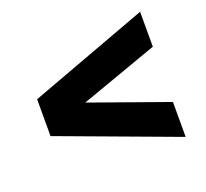

<svg xmlns="http://www.w3.org/2000/svg" viewBox="-96 -722 800 744"><g transform="rotate(-20 304.5 -350.0)"><path d="M230 -350 550 -464V-608L59 -426V-274L550 -92V-236Z"/></g></svg>

Font: Montserrat-Alt1 ExtBd
Style: Regular
Weight: 800
Designer: Differentunic
Foundry: Differentunic
Version: Version 7.222